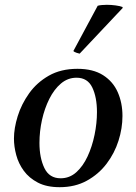

<svg xmlns="http://www.w3.org/2000/svg" viewBox="-20 -766 567 798"><path d="M489 -284Q489 -233 472.5 -181Q456 -129 423 -85.5Q390 -42 341 -15Q292 12 228 12Q174 12 137.5 -7Q101 -26 79 -56Q57 -86 47.5 -121.5Q38 -157 38 -190Q38 -233 53.5 -283Q69 -333 101 -378Q133 -423 183 -451.5Q233 -480 302 -480Q367 -480 408.5 -453.5Q450 -427 469.5 -382.5Q489 -338 489 -284ZM383 -300Q383 -362 363.5 -402.5Q344 -443 298 -443Q262 -443 233.5 -419Q205 -395 185 -355Q165 -315 154.5 -267.5Q144 -220 144 -172Q144 -110 164.5 -67.5Q185 -25 232 -25Q269 -25 297 -50Q325 -75 344 -116Q363 -157 373 -205.5Q383 -254 383 -300ZM489 -737 490 -733 311 -543Q309 -543 298.5 -546.5Q288 -550 285 -554L386 -742Q392 -744 402.5 -745Q413 -746 424 -746Q442 -746 460.5 -743.5Q479 -741 489 -737Z"/></svg>

Font: Tiro Kannada
Style: Italic
Weight: 400
Italic angle: -11°
Designer: Kannada: John Hudson & Fiona Ross, assisted by Kaja Sojewska. Latin: John Hudson with Paul Hanslow, assisted by Kaja Soj
Foundry: Tiro Typeworks Ltd.
Version: Version 1.52